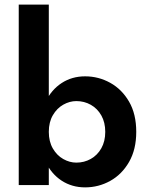

<svg xmlns="http://www.w3.org/2000/svg" viewBox="-20 -800 642 830"><path d="M191 -780H61V0H191ZM569 -230Q569 -307 538 -360.5Q507 -414 456.5 -442Q406 -470 348 -470Q291 -470 246.5 -441Q202 -412 176 -358.5Q150 -305 150 -230Q150 -156 176 -102Q202 -48 246.5 -19Q291 10 348 10Q406 10 456.5 -18Q507 -46 538 -100Q569 -154 569 -230ZM435 -230Q435 -189 418 -159Q401 -129 372.5 -113Q344 -97 310 -97Q281 -97 253.5 -112.5Q226 -128 208.5 -158Q191 -188 191 -230Q191 -272 208.5 -302Q226 -332 253.5 -347.5Q281 -363 310 -363Q344 -363 372.5 -347Q401 -331 418 -301Q435 -271 435 -230Z"/></svg>

Font: Jost SemiBold
Style: Regular
Weight: 600
Version: Version 3.710